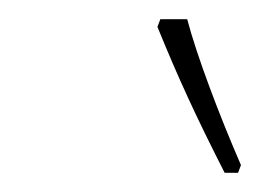

<svg xmlns="http://www.w3.org/2000/svg" viewBox="-20 -786 271 200"><path d="M214 -606H228L231 -614C208 -667 185 -728 175 -766H147L144 -758C166 -704 184 -665 214 -606Z"/></svg>

Font: Noto Serif SemiCondensed Thin
Style: Italic
Weight: 100
Width: 4
Italic angle: -12°
Designer: Monotype Design Team
Foundry: Monotype Imaging Inc.
Version: Version 2.013